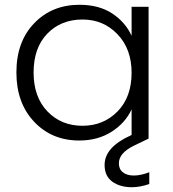

<svg xmlns="http://www.w3.org/2000/svg" viewBox="-20 -574 715 795"><path d="M47.9 -273.9Q47.9 -401.4 121.6 -477.8Q195.3 -554.2 309.1 -554.2Q390.1 -554.2 444.8 -518.1Q499.5 -481.9 524.9 -425.8V-545.9H595.2V0L535.2 28.8Q472.2 59.6 472.2 102.1Q472.2 126.5 489 139.6Q505.9 152.8 534.2 152.8Q562.5 152.8 598.1 139.2V188Q559.6 201.2 525.9 201.2Q477.1 201.2 445.1 178.2Q413.1 155.3 413.1 108.9Q413.1 35.6 521 -13.2L524.9 -15.1V-121.1Q499 -64.9 442.1 -28.6Q385.3 7.8 308.1 7.8Q194.3 7.8 121.1 -70.1Q47.9 -147.9 47.9 -273.9ZM119.1 -273.9Q119.1 -172.4 176.3 -112.8Q233.4 -53.2 321.8 -53.2Q408.2 -53.2 466.6 -112.5Q524.9 -171.9 524.9 -272.9Q524.9 -371.1 466.6 -432.1Q408.2 -493.2 321.8 -493.2Q232.4 -493.2 175.8 -434.6Q119.1 -376 119.1 -273.9Z"/></svg>

Font: PoppinsZ Light
Style: Regular
Weight: 300
Designer: Ninad Kale (Devanagari), Jonny Pinhorn (Latin)
Foundry: Indian Type Foundry
Version: Version 3.002;FEAKit 1.0